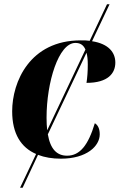

<svg xmlns="http://www.w3.org/2000/svg" viewBox="-20 -733 561 899"><path d="M74 146H86L158 -8C189 4 225 10 265 10C386 10 447 -49 447 -104C447 -134 436 -149 424 -156C393 -53 354 -4 294 -4C247 -4 216 -34 204 -104L385 -486C389 -472 391 -454 391 -431C391 -398 389 -371 385 -345C486 -345 520 -390 520 -440C520 -488 488 -528 411 -540L493 -713H481L400 -542C387 -544 373 -544 358 -544C120 -544 37 -350 37 -212C37 -106 79 -42 149 -12ZM198 -182C198 -347 254 -532 333 -532C354 -532 370 -524 380 -501L201 -123C199 -140 198 -160 198 -182Z"/></svg>

Font: Noto Serif Display SemiCondensed ExtraBold
Style: Italic
Weight: 800
Width: 4
Italic angle: -12°
Designer: Monotype Design Team
Foundry: Monotype Imaging Inc.
Version: Version 2.009